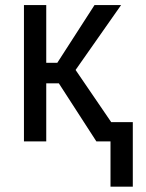

<svg xmlns="http://www.w3.org/2000/svg" viewBox="-20 -548 565 744"><path d="M208 -225.1H159.2V0H72.8V-528.3H159.2V-304.7H202.1L346.2 -528.3H449.2L272.9 -276.9L461.9 0H353.5ZM494.6 175.3H408.2V-74.7H494.6Z"/></svg>

Font: Roboto Condensed
Style: Regular
Weight: 400
Designer: Google
Version: Version 2.001047; 2015